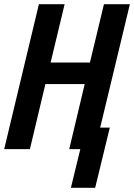

<svg xmlns="http://www.w3.org/2000/svg" viewBox="-29 -713 641 918"><path d="M310 185 355 0H302L376 -311H188L114 0H-9L157 -693H280L213 -414H401L468 -693H592L450 -103H496L426 185Z"/></svg>

Font: Ubuntu Sans Mono SemiBold
Style: Italic
Weight: 600
Italic angle: -13.5°
Monospace: yes
Designer: Dalton Maag Ltd
Foundry: Dalton Maag Ltd
Version: Version 1.006